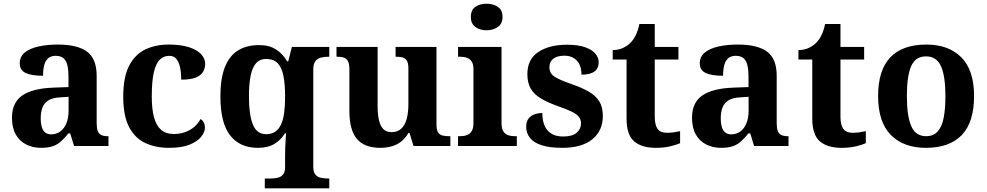

<svg xmlns="http://www.w3.org/2000/svg" viewBox="-20 -790 5339 1039"><path d="M201.5 10Q158.1 10 122.3 -7.8Q86.5 -25.6 65.6 -61.8Q44.8 -98 44.8 -153.1Q44.8 -234.6 100.3 -273.2Q155.9 -311.7 269 -315.8L350.6 -318.8V-374.2Q350.6 -410.7 344.8 -435.9Q339.1 -461.1 324.1 -474.5Q309 -487.9 281.5 -487.9Q256.1 -487.9 241 -475Q226 -462.2 219.5 -438.3Q213 -414.4 213 -380Q149.5 -380 118.1 -395.4Q86.8 -410.8 86.8 -446.9Q86.8 -484.1 114.8 -506.4Q142.9 -528.7 189.8 -538.8Q236.8 -548.9 292.9 -548.9Q398.2 -548.9 450.7 -510.8Q503.1 -472.6 503.1 -379.1V-123.9Q503.1 -96.4 508.9 -81.1Q514.6 -65.8 528 -59.4Q541.4 -53 563.4 -53H567V0H380.9L359.7 -68.6H350.6Q329 -41.8 309.3 -24.3Q289.6 -6.9 264.8 1.6Q240 10 201.5 10ZM256.9 -63Q285.8 -63 306.9 -78.9Q328 -94.7 339.6 -123.6Q351.1 -152.5 351.1 -191V-266.2L306.2 -263.2Q266.1 -261.2 243.2 -247.6Q220.2 -234.1 210.3 -209.6Q200.4 -185.1 200.4 -149.1Q200.4 -121 206.5 -101.6Q212.6 -82.3 225.2 -72.7Q237.9 -63 256.9 -63Z M895.2 10Q821.6 10 765.8 -16.3Q709.9 -42.5 678.4 -103Q646.9 -163.5 646.9 -266.2Q646.9 -374.3 679.6 -435.8Q712.3 -497.3 767.7 -523.1Q823.1 -548.9 891.9 -548.9Q957.1 -548.9 1001.2 -535Q1045.2 -521.1 1067.8 -497.4Q1090.3 -473.8 1090.3 -444Q1090.3 -422.7 1079.7 -402.9Q1069.1 -383.1 1041.2 -371Q1013.3 -359 960.7 -359Q960.7 -393.9 954.9 -423Q949.2 -452.2 935.2 -470.1Q921.3 -487.9 896 -487.9Q867.3 -487.9 846 -468.5Q824.8 -449 813 -401.1Q801.3 -353.1 801.3 -267.2Q801.3 -199.6 813.6 -154.7Q825.9 -109.7 852 -87.3Q878 -64.9 919.8 -64.9Q954.9 -64.9 983.5 -75.6Q1012.1 -86.3 1033.1 -105Q1054 -123.6 1065 -145.9Q1077.6 -138.7 1083.3 -126.3Q1089 -113.9 1089 -99.9Q1089 -75.2 1068.5 -49.7Q1048.1 -24.2 1005.6 -7.1Q963.2 10 895.2 10Z M1413 229V176H1441.9Q1464.3 176 1482.5 171.8Q1500.8 167.7 1511.8 154.2Q1522.8 140.8 1522.8 113.8V49.3Q1522.8 32.1 1523.5 10.5Q1524.3 -11.1 1525.6 -32.3Q1526.9 -53.5 1527.9 -68.5H1522.2Q1501.3 -34.1 1466.2 -12.1Q1431.1 10 1375 10Q1278.3 10 1225.5 -57.1Q1172.7 -124.2 1172.7 -268.7Q1172.7 -365.2 1196.8 -426.4Q1220.9 -487.6 1267.5 -516.8Q1314.2 -546 1382.5 -546Q1437 -546 1474.1 -522.1Q1511.2 -498.2 1533.8 -458H1539.8L1559.5 -536H1761.9V-483H1756.2Q1734.8 -483 1716.1 -478.3Q1697.3 -473.6 1686.3 -458.6Q1675.3 -443.6 1675.3 -412.7V113.8Q1675.3 141 1686.6 154.6Q1697.8 168.1 1716 172Q1734.2 176 1756.2 176H1761.9V229ZM1419.8 -63.9Q1449.5 -63.9 1469.2 -77.2Q1488.8 -90.4 1500.7 -116.1Q1512.7 -141.7 1517.7 -179.7Q1522.8 -217.6 1522.8 -267Q1522.8 -336.4 1513.4 -381.3Q1504.1 -426.2 1481.9 -448.6Q1459.6 -471 1420 -471Q1386.4 -471 1366.1 -448.6Q1345.8 -426.2 1336.5 -381.1Q1327.1 -336 1327.1 -267.7Q1327.1 -168.7 1348.4 -116.3Q1369.6 -63.9 1419.8 -63.9Z M2038.7 10Q1952.2 10 1911.5 -38.2Q1870.8 -86.5 1870.8 -187.7V-412.1Q1870.8 -441.5 1864.2 -456.6Q1857.7 -471.7 1843.2 -477.3Q1828.8 -483 1804.5 -483H1800.9V-536H2023.4V-215.9Q2023.4 -173.5 2030.3 -141.7Q2037.2 -109.8 2053.5 -92.3Q2069.8 -74.9 2098.8 -74.9Q2131.2 -74.9 2151.4 -93.6Q2171.6 -112.4 2180.8 -146.6Q2190 -180.8 2190 -227V-419.1Q2190 -448.2 2181.6 -461.7Q2173.2 -475.3 2158.5 -479.1Q2143.8 -483 2124.3 -483H2120.7V-536H2342V-116Q2342 -87.5 2350.6 -73.9Q2359.2 -60.3 2374.5 -56.7Q2389.8 -53 2408.9 -53H2417.2V0H2217.6L2195.9 -71.1H2190.9Q2165.1 -27.9 2127.6 -9Q2090 10 2038.7 10Z M2458.6 0V-53H2471Q2491.3 -53 2507.2 -59Q2523.1 -64.9 2532.5 -80.3Q2542 -95.7 2542 -124.1V-416.1Q2542 -443.2 2532.3 -457.4Q2522.5 -471.7 2506.6 -477.3Q2490.7 -483 2471 -483H2458.8V-536H2694V-123.9Q2694 -95.8 2703.3 -80.3Q2712.5 -64.8 2728.9 -58.9Q2745.3 -53 2765 -53H2776.8V0ZM2613.4 -626.1Q2577.3 -626.1 2552.6 -643.9Q2528 -661.7 2528 -698Q2528 -736.5 2552.6 -753.2Q2577.3 -769.9 2613.4 -769.9Q2648 -769.9 2673.7 -753.2Q2699.4 -736.5 2699.4 -698Q2699.4 -661.7 2673.7 -643.9Q2648 -626.1 2613.4 -626.1Z M3023.1 10Q2953.4 10 2910.3 -4.3Q2867.2 -18.6 2847.3 -44.5Q2827.4 -70.3 2827.4 -103.5Q2827.4 -131.7 2840.1 -148.2Q2852.9 -164.6 2872.9 -171.5Q2892.9 -178.3 2914.8 -178.3Q2914.8 -116.5 2943.5 -83.9Q2972.2 -51.3 3027.4 -51.3Q3077.5 -51.3 3100.8 -71.9Q3124.1 -92.5 3124.1 -122Q3124.1 -143.6 3112.1 -158.1Q3100.2 -172.7 3073.7 -185.8Q3047.2 -199 3002.8 -214.2Q2946 -234.3 2908.4 -256.4Q2870.9 -278.5 2852.3 -309.9Q2833.8 -341.3 2833.8 -388.9Q2833.8 -469.1 2892.9 -508.5Q2951.9 -547.9 3049.1 -547.9Q3109.3 -547.9 3147 -534.2Q3184.7 -520.6 3202.4 -499Q3220 -477.4 3220 -453Q3220 -420.8 3197.2 -403.4Q3174.3 -386 3126.6 -386Q3126.6 -435.5 3101.5 -462Q3076.4 -488.6 3034.2 -488.6Q2994.8 -488.6 2973.9 -472.1Q2953.1 -455.7 2953.1 -426.5Q2953.1 -394.3 2979.3 -376.2Q3005.5 -358 3074.2 -334.5Q3127.8 -315.9 3165.4 -294.5Q3203.1 -273.1 3222.6 -242.1Q3242.2 -211 3242.2 -162.7Q3242.2 -82.3 3185.3 -36.2Q3128.4 10 3023.1 10Z M3528.9 10Q3452.3 10 3411.5 -25.4Q3370.6 -60.7 3370.6 -147.9V-468H3295.7V-519Q3328.2 -519 3353.7 -531.7Q3379.2 -544.4 3394 -560.9Q3409.3 -576.5 3421.2 -601.4Q3433 -626.2 3440 -660.2H3523.2V-536H3651.3V-468H3523.2V-158.2Q3523.2 -113.6 3538.7 -92.5Q3554.1 -71.4 3589.3 -71.4Q3608.5 -71.4 3626.4 -74Q3644.3 -76.6 3660.3 -80.2V-15.3Q3644.4 -7.5 3609.7 1.2Q3575 10 3528.9 10Z M3881.5 10Q3838.1 10 3802.3 -7.8Q3766.5 -25.6 3745.6 -61.8Q3724.8 -98 3724.8 -153.1Q3724.8 -234.6 3780.3 -273.2Q3835.9 -311.7 3949 -315.8L4030.6 -318.8V-374.2Q4030.6 -410.7 4024.8 -435.9Q4019.1 -461.1 4004.1 -474.5Q3989 -487.9 3961.5 -487.9Q3936.1 -487.9 3921 -475Q3906 -462.2 3899.5 -438.3Q3893 -414.4 3893 -380Q3829.5 -380 3798.1 -395.4Q3766.8 -410.8 3766.8 -446.9Q3766.8 -484.1 3794.8 -506.4Q3822.9 -528.7 3869.8 -538.8Q3916.8 -548.9 3972.9 -548.9Q4078.2 -548.9 4130.7 -510.8Q4183.1 -472.6 4183.1 -379.1V-123.9Q4183.1 -96.4 4188.9 -81.1Q4194.6 -65.8 4208 -59.4Q4221.4 -53 4243.4 -53H4247V0H4060.9L4039.7 -68.6H4030.6Q4009 -41.8 3989.3 -24.3Q3969.6 -6.9 3944.8 1.6Q3920 10 3881.5 10ZM3936.9 -63Q3965.8 -63 3986.9 -78.9Q4008 -94.7 4019.6 -123.6Q4031.1 -152.5 4031.1 -191V-266.2L3986.2 -263.2Q3946.1 -261.2 3923.2 -247.6Q3900.2 -234.1 3890.3 -209.6Q3880.4 -185.1 3880.4 -149.1Q3880.4 -121 3886.5 -101.6Q3892.6 -82.3 3905.2 -72.7Q3917.9 -63 3936.9 -63Z M4533.9 10Q4457.3 10 4416.5 -25.4Q4375.6 -60.7 4375.6 -147.9V-468H4300.7V-519Q4333.2 -519 4358.7 -531.7Q4384.2 -544.4 4399 -560.9Q4414.3 -576.5 4426.2 -601.4Q4438 -626.2 4445 -660.2H4528.2V-536H4656.3V-468H4528.2V-158.2Q4528.2 -113.6 4543.7 -92.5Q4559.1 -71.4 4594.3 -71.4Q4613.5 -71.4 4631.4 -74Q4649.3 -76.6 4665.3 -80.2V-15.3Q4649.4 -7.5 4614.7 1.2Q4580 10 4533.9 10Z M4989.9 10Q4869.8 10 4800.8 -59.6Q4731.9 -129.2 4731.9 -270.2Q4731.9 -410.7 4798 -479.8Q4864.2 -548.9 4993.1 -548.9Q5113.2 -548.9 5182.1 -479.8Q5251.1 -410.7 5251.1 -270.2Q5251.1 -129.2 5184.9 -59.6Q5118.8 10 4989.9 10ZM4992 -53Q5030.4 -53 5053.4 -77.7Q5076.5 -102.3 5086.3 -150.9Q5096.1 -199.6 5096.1 -270.2Q5096.1 -377.5 5072.3 -431.2Q5048.5 -484.9 4990.9 -484.9Q4933.4 -484.9 4910.4 -431.2Q4887.5 -377.5 4887.5 -270.3Q4887.5 -163.1 4910.9 -108.1Q4934.4 -53 4992 -53Z"/></svg>

Font: Noto Serif Hebrew
Style: Regular
Weight: 400
Designer: Monotype Design Team
Foundry: Monotype Imaging Inc.
Version: Version 2.003